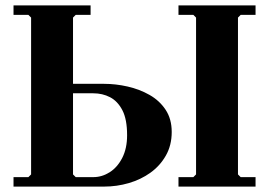

<svg xmlns="http://www.w3.org/2000/svg" viewBox="-20 -690 1005 710"><path d="M365 -380Q408 -380 452 -370Q496 -360 533 -339Q570 -318 592.5 -284Q615 -250 615 -202Q615 -153 593.5 -115Q572 -77 536.5 -51.5Q501 -26 456.5 -13Q412 0 365 0H30V-35H85L95 -45V-625L85 -635H30V-670H315V-635H260L250 -625V-380ZM325 -35Q357 -35 385.5 -53Q414 -71 432 -106Q450 -141 450 -190Q450 -249 432.5 -282.5Q415 -316 387 -330.5Q359 -345 325 -345H250V-45L260 -35ZM925 -635H870L860 -625V-45L870 -35H925V0H640V-35H695L705 -45V-625L695 -635H640V-670H925Z"/></svg>

Font: Brygada 1918
Style: Bold
Weight: 700
Designer: Mateusz Machalski | Borys Kosmynka | Przemek Hoffer
Foundry: NIEPODLEGLA 2018
Version: Version 3.006